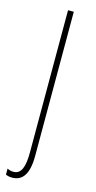

<svg xmlns="http://www.w3.org/2000/svg" viewBox="-123 -562 421 838"><g transform="rotate(15 87.5 -142.5)"><path d="M27 242C67 242 100 216 100 125V-527H74V115C74 179 62 216 26 216C16 216 5 213 -2 209V236C4 239 13 242 27 242Z"/></g></svg>

Font: Noto Sans Armenian ExtraCondensed Thin
Style: Regular
Weight: 100
Width: 2
Designer: Monotype Design Team
Foundry: Monotype Imaging Inc.
Version: Version 2.008